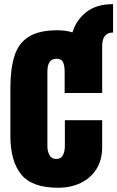

<svg xmlns="http://www.w3.org/2000/svg" viewBox="-20 -884 557 912"><path d="M255.4 7.8Q132.3 7.8 80.8 -55.2Q29.3 -118.2 29.3 -240.2V-465.8Q29.3 -557.6 48.8 -618.7Q68.4 -679.7 117.2 -710Q166 -740.2 252.9 -740.2Q294.4 -740.2 324.2 -730Q341.3 -788.1 389.4 -826.2Q437.5 -864.3 517.1 -864.3V-729.5Q465.3 -729.5 465.3 -665V-442.4H287.1V-544.9Q287.1 -570.3 279.8 -587.6Q272.5 -605 248 -605Q205.1 -605 205.1 -543.9V-189Q205.1 -166.5 214.8 -147.7Q224.6 -128.9 247.1 -128.9Q270 -128.9 279.1 -147.2Q288.1 -165.5 288.1 -189.9V-313H465.3V-185.1Q465.3 -124.5 438.2 -81.3Q411.1 -38.1 363.8 -15.1Q316.4 7.8 255.4 7.8Z"/></svg>

Font: Anton SC
Style: Regular
Weight: 400
Designer: Vernon Adams
Foundry: Vernon Adams
Version: Version 2.116; ttfautohint (v1.8.4.7-5d5b)